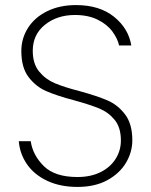

<svg xmlns="http://www.w3.org/2000/svg" viewBox="-20 -729 594 756"><path d="M285 7Q217 7 166 -17Q115 -41 86.5 -82Q58 -123 54 -173H101Q109 -118 152.5 -75Q196 -32 285 -32Q337 -32 375.5 -51Q414 -70 435 -103Q456 -136 456 -176Q456 -227 431.5 -257Q407 -287 370.5 -302Q334 -317 272 -334Q204 -352 162.5 -370Q121 -388 92.5 -425.5Q64 -463 64 -528Q64 -578 90.5 -619.5Q117 -661 166 -685Q215 -709 279 -709Q372 -709 429 -663Q486 -617 497 -550H449Q443 -577 422.5 -605Q402 -633 364.5 -651.5Q327 -670 275 -670Q205 -670 157 -631.5Q109 -593 109 -529Q109 -478 134 -447.5Q159 -417 195.5 -401.5Q232 -386 294 -370Q363 -351 403.5 -333.5Q444 -316 472.5 -278.5Q501 -241 501 -177Q501 -130 476 -88Q451 -46 402.5 -19.5Q354 7 285 7Z"/></svg>

Font: Fz Poppins ExtLt
Style: Regular
Weight: 200
Designer: Ninad Kale (Devanagari), Jonny Pinhorn (Latin)
Foundry: Indian Type Foundry
Version: Vit hóa bi Vntype.Com & FontZin.Com